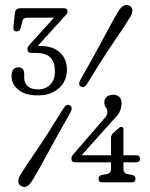

<svg xmlns="http://www.w3.org/2000/svg" viewBox="-20 -734 602 773"><path d="M427 -178.5Q427 -185.5 429.2 -189.8Q431.5 -194 434 -197L456 -216.5Q462 -223 468.5 -223Q477 -223 477 -213V-109H529Q543.5 -109 543.5 -95.5Q543.5 -80.5 528.5 -80.5H477V-54.5Q477 -35.5 494.5 -33L512.5 -29.5Q525.5 -26.5 525.5 -14.5Q525.5 0 511 0H391.5Q376.5 0 376.5 -14.5Q376.5 -26.5 389.5 -29.5L409 -33Q427 -35.5 427 -54.5V-80.5H284Q267.5 -80.5 267.5 -95.5Q267.5 -100 269.8 -104.8Q272 -109.5 278 -116L396 -252.5Q403.5 -260 408 -267.2Q412.5 -274.5 412.5 -282Q412.5 -294 406.2 -301.5Q400 -309 400 -322Q400 -335 409.2 -343.8Q418.5 -352.5 436.5 -352.5Q451 -352.5 460.2 -343.8Q469.5 -335 469.5 -319Q469.5 -303 463.5 -288Q457.5 -273 438 -253.5L308.5 -109H427ZM332 -398.5Q318 -377 305 -386Q292.5 -394 305.5 -415.5Q364.5 -519.5 402.2 -591Q440 -662.5 459.5 -693.5Q481.5 -723.5 503.5 -709.5Q513 -703 512.8 -690.5Q512.5 -678 503.5 -664.5Q485.5 -634 439.5 -567Q393.5 -500 332 -398.5ZM235 -297Q248 -318 262 -309.5Q275 -300.5 262 -278.5Q205.5 -179 166 -105.8Q126.5 -32.5 106.5 -2Q86 29 63.5 14Q53.5 7.5 53.8 -5Q54 -17.5 62.5 -31Q81.5 -61.5 128.5 -130.5Q175.5 -199.5 235 -297ZM249.5 -454Q249.5 -408 217.5 -379Q185.5 -350 132 -350Q80.5 -350 53.5 -373Q26.5 -396 26.5 -427Q26.5 -463 54 -463Q77.5 -463 77.5 -435V-419.5Q77.5 -399.5 91.8 -386.8Q106 -374 134 -374Q162.5 -374 181.8 -392.8Q201 -411.5 201 -446.5Q201 -484 182.8 -502.5Q164.5 -521 123 -521H106Q90.5 -521 90.5 -535.5Q90.5 -542 93.8 -547.2Q97 -552.5 103 -558.5L197.5 -663H89.5Q73 -663 69.5 -648L64.5 -624.5Q60.5 -607.5 47.5 -607.5Q31.5 -607.5 34 -627L40 -681.5Q42 -701 63 -701H236.5Q252 -701 252 -687.5Q252 -682 247.8 -676.8Q243.5 -671.5 236.5 -664.5L131.5 -548.5Q137 -549 141.5 -549Q193.5 -549 221.5 -522.5Q249.5 -496 249.5 -454Z"/></svg>

Font: Fraunces 144pt S100 Light
Style: Regular
Weight: 300
Version: Version 1.000; ttfautohint (v1.8.3)